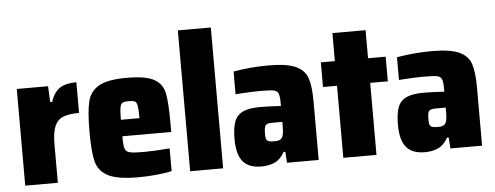

<svg xmlns="http://www.w3.org/2000/svg" viewBox="-50 -872 2600 1009"><g transform="rotate(-5 1250.5 -367.5)"><path d="M46 -510H211L215 -426H225Q243 -478 274.5 -498Q306 -518 361 -518V-356Q307 -356 276.5 -343.5Q246 -331 232 -298Q218 -265 218 -201V0H46Z M835 -214H577Q577 -167 582.5 -149.5Q588 -132 608 -127Q628 -122 682 -122Q737 -122 819 -129V-9Q791 -2 740.5 3Q690 8 641 8Q532 8 482.5 -18Q433 -44 420 -96Q407 -148 407 -254Q407 -359 420 -412Q433 -465 479.5 -491.5Q526 -518 626 -518Q728 -518 771.5 -493Q815 -468 825 -418.5Q835 -369 835 -254ZM577 -301H675Q675 -347 671.5 -366Q668 -385 659 -390Q650 -395 626 -395Q603 -395 593.5 -389.5Q584 -384 580.5 -365.5Q577 -347 577 -301Z M916 0V-743H1090V0Z M1163 -148Q1163 -208 1176 -241Q1189 -274 1221 -289Q1253 -304 1313 -304Q1355 -304 1421 -300V-319Q1421 -353 1414.5 -367Q1408 -381 1389 -384.5Q1370 -388 1321 -388Q1280 -388 1216 -384Q1196 -382 1189 -382V-502Q1281 -518 1374 -518Q1471 -518 1518 -496.5Q1565 -475 1579.5 -431.5Q1594 -388 1594 -307V0H1427L1423 -58H1414Q1393 -20 1362.5 -6Q1332 8 1292 8Q1225 8 1194 -29.5Q1163 -67 1163 -148ZM1414 -138Q1421 -152 1421 -191V-216H1369Q1341 -216 1333 -206.5Q1325 -197 1325 -163Q1325 -144 1327.5 -135Q1330 -126 1340 -122Q1350 -118 1371 -118Q1389 -118 1399 -122.5Q1409 -127 1414 -138Z M1724 0V-380H1650V-510H1724V-658H1899V-510H1992V-380H1899V0Z M2025 -148Q2025 -208 2038 -241Q2051 -274 2083 -289Q2115 -304 2175 -304Q2217 -304 2283 -300V-319Q2283 -353 2276.5 -367Q2270 -381 2251 -384.5Q2232 -388 2183 -388Q2142 -388 2078 -384Q2058 -382 2051 -382V-502Q2143 -518 2236 -518Q2333 -518 2380 -496.5Q2427 -475 2441.5 -431.5Q2456 -388 2456 -307V0H2289L2285 -58H2276Q2255 -20 2224.5 -6Q2194 8 2154 8Q2087 8 2056 -29.5Q2025 -67 2025 -148ZM2276 -138Q2283 -152 2283 -191V-216H2231Q2203 -216 2195 -206.5Q2187 -197 2187 -163Q2187 -144 2189.5 -135Q2192 -126 2202 -122Q2212 -118 2233 -118Q2251 -118 2261 -122.5Q2271 -127 2276 -138Z"/></g></svg>

Font: Saira Semi Condensed ExtraBold
Style: Regular
Weight: 800
Width: 4
Designer: Hector Gatti with collaboration of the Omnibus-Type team
Foundry: Omnibus-Type
Version: Version 1.001; ttfautohint (v1.8)